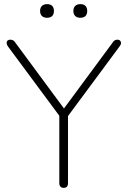

<svg xmlns="http://www.w3.org/2000/svg" viewBox="-20 -903 617 929"><path d="M288 6Q278 6 272.5 0Q267 -6 267 -17V-367L278 -328L18 -679Q12 -688 12 -695.5Q12 -703 17 -707Q22 -711 29 -711Q37 -711 43 -708Q49 -705 54 -697L297 -368H282L525 -697Q530 -705 535.5 -708Q541 -711 549 -711Q556 -711 560.5 -707Q565 -703 565.5 -695.5Q566 -688 559 -679L299 -328L309 -367V-17Q309 6 288 6ZM369 -817Q353 -817 344 -825.5Q335 -834 335 -850Q335 -866 344 -874.5Q353 -883 369 -883Q385 -883 393.5 -874.5Q402 -866 402 -850Q402 -834 393.5 -825.5Q385 -817 369 -817ZM208 -817Q192 -817 183 -825.5Q174 -834 174 -850Q174 -866 183 -874.5Q192 -883 208 -883Q224 -883 232.5 -874.5Q241 -866 241 -850Q241 -834 232.5 -825.5Q224 -817 208 -817Z"/></svg>

Font: Nunito ExtraLight ExtraLight
Style: Regular
Weight: 250
Version: Version 3.602